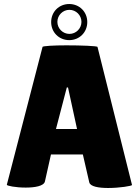

<svg xmlns="http://www.w3.org/2000/svg" viewBox="-20 -925 695 957"><path d="M466 -691C466 -696 383 -699 311 -699C250 -699 192 -696 192 -691L14 -4C14 1 57 10 108 10C152 10 199 3 204 -21L234 -155H393L425 -16C430 5 472 12 519 12C576 12 638 2 638 -3ZM259 -282 313 -489H319L364 -282ZM235 -815C235 -764 274 -725 325 -725C376 -725 415 -764 415 -815C415 -866 376 -905 325 -905C274 -905 235 -866 235 -815ZM266 -816C266 -849 293 -876 326 -876C359 -876 386 -849 386 -816C386 -783 359 -756 326 -756C293 -756 266 -783 266 -816Z"/></svg>

Font: Lilita 2
Style: Regular
Weight: 400
Designer: Juan Montoreano
Foundry: Juan Montoreano
Version: Version 2.001